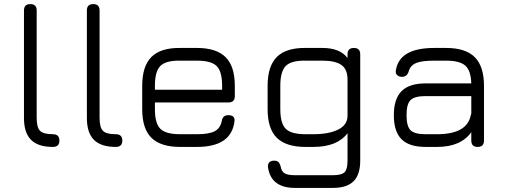

<svg xmlns="http://www.w3.org/2000/svg" viewBox="-20 -717 2469 937"><path d="M238 0Q166 0 131.5 -34.5Q97 -69 97 -141V-666Q97 -697 128 -697Q159 -697 159 -666V-141Q159 -95 175.5 -78.5Q192 -62 238 -62Q270 -62 270 -31Q270 0 238 0Z M545 0Q473 0 438.5 -34.5Q404 -69 404 -141V-666Q404 -697 435 -697Q466 -697 466 -666V-141Q466 -95 482.5 -78.5Q499 -62 545 -62Q577 -62 577 -31Q577 0 545 0Z M859 0Q764 0 719 -44.5Q674 -89 674 -184V-298Q674 -394 719 -439Q764 -484 859 -483H941Q1036 -483 1081 -438Q1126 -393 1126 -298V-248Q1126 -217 1095 -217H736V-184Q736 -115 762.5 -88.5Q789 -62 859 -62H941Q1000 -62 1027.5 -76.5Q1055 -91 1062 -125Q1066 -155 1094 -155Q1129 -155 1124 -123Q1108 0 941 0ZM859 -421Q789 -422 762.5 -395Q736 -368 736 -298V-279H1064V-298Q1064 -368 1037.5 -394.5Q1011 -421 941 -421Z M1471 0Q1376 0 1331 -44.5Q1286 -89 1286 -184V-298Q1286 -394 1331 -439Q1376 -484 1471 -483H1553Q1639 -483 1676 -434V-452Q1676 -483 1707 -483Q1738 -483 1738 -452V67Q1738 135 1705.5 167.5Q1673 200 1605 200H1419Q1303 200 1288 100Q1286 84 1294 75.5Q1302 67 1318 67Q1332 67 1339 74Q1346 81 1350 97Q1354 120 1369.5 129Q1385 138 1419 138H1605Q1647 138 1661.5 123.5Q1676 109 1676 67V-67Q1626 0 1509 0ZM1471 -62H1509Q1586 -62 1631 -85Q1676 -108 1676 -152V-329Q1676 -379 1646 -400Q1616 -421 1553 -421H1471Q1401 -422 1374.5 -395Q1348 -368 1348 -298V-184Q1348 -115 1374.5 -88.5Q1401 -62 1471 -62Z M2057 0Q1977 0 1939.5 -37.5Q1902 -75 1902 -155Q1902 -234 1939.5 -272Q1977 -310 2057 -310H2280Q2278 -373 2250.5 -397Q2223 -421 2157 -421H2099Q2039 -421 2011 -409.5Q1983 -398 1975 -370Q1967 -342 1942 -342Q1927 -342 1918 -350.5Q1909 -359 1912 -374Q1929 -483 2099 -483H2157Q2252 -483 2297 -438Q2342 -393 2342 -298V-31Q2342 0 2311 0Q2280 0 2280 -31V-72Q2229 0 2113 0ZM2113 -62Q2258 -62 2277 -153Q2278 -157 2280 -163V-248H2057Q2003 -248 1983.5 -228.5Q1964 -209 1964 -155Q1964 -101 1983.5 -81.5Q2003 -62 2057 -62Z"/></svg>

Font: Jura Medium
Style: Regular
Weight: 500
Designer: Daniel Johnson, Alexei Vanyashin
Foundry: Daniel Johnson
Version: Version 5.103